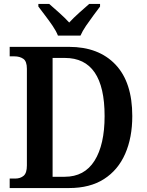

<svg xmlns="http://www.w3.org/2000/svg" viewBox="-20 -951 741 971"><path d="M29 0V-48H57Q83 -48 99.5 -62Q116 -76 116 -114V-603Q116 -641 98 -653.5Q80 -666 53 -666H29V-714H329Q479 -714 564 -624.5Q649 -535 649 -364Q649 -255 613 -173Q577 -91 506 -45.5Q435 0 329 0ZM307 -57Q407 -57 458 -138Q509 -219 509 -364Q509 -658 308 -658H246V-57ZM273 -771Q264 -794 246 -820.5Q228 -847 208 -873Q188 -899 174 -918V-931H229Q251 -912 280 -886Q309 -860 330 -837Q351 -860 380 -886Q409 -912 431 -931H486V-918Q472 -899 452.5 -873Q433 -847 415 -820.5Q397 -794 387 -771Z"/></svg>

Font: Noto Serif Ethiopic SemiCondensed SemiBold
Style: Regular
Weight: 600
Width: 4
Designer: Monotype Design Team
Foundry: Monotype Imaging Inc.
Version: Version 2.102; ttfautohint (v1.8.4.7-5d5b)